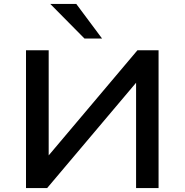

<svg xmlns="http://www.w3.org/2000/svg" viewBox="-20 -962 945 982"><path d="M113 0V-705H229V-166H228L683 -705H791V0H676V-540H677L221 0ZM412 -765 237 -942H370L502 -765Z"/></svg>

Font: Nunito Sans 7pt SemiExpanded SemiBold
Style: Regular
Weight: 600
Width: 6
Designer: Vernon Adams
Foundry: Vernon Adams
Version: Version 3.101;gftools[0.9.27]